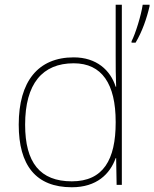

<svg xmlns="http://www.w3.org/2000/svg" viewBox="-20 -846 651 810"><path d="M283 -56C388 -56 444 -112 468 -179H470L472 -66H494V-826H468V-609C468 -567 468 -525 470 -480H468C446 -550 387 -604 291 -604C141 -604 59 -503 59 -320C59 -149 131 -56 283 -56ZM611 -820V-826H582C576 -783 551 -702 535 -672V-666H552C580 -713 599 -768 611 -820ZM283 -81C149 -81 86 -160 86 -320C86 -493 159 -579 291 -579C410 -579 468 -492 468 -332V-329C468 -173 416 -81 283 -81Z"/></svg>

Font: Noto Sans Malayalam UI Thin
Style: Regular
Weight: 100
Designer: Jelle Bosma - Monotype Design Team
Foundry: Monotype Imaging Inc.
Version: Version 2.104